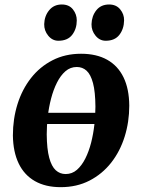

<svg xmlns="http://www.w3.org/2000/svg" viewBox="-20 -800 614 834"><path d="M415.5 -261.5H161L168.5 -310H421ZM332 -566.5Q399 -566.5 445.5 -540.5Q492 -514.5 516.5 -464.2Q541 -414 541.5 -341Q541.5 -270.5 521.5 -206.5Q501.5 -142.5 462.8 -93.2Q424 -44 368.8 -15.5Q313.5 13 243.5 13Q178 13 131.8 -13.2Q85.5 -39.5 61.2 -89.8Q37 -140 36 -211.5Q36 -283.5 56 -347.5Q76 -411.5 114.5 -460.8Q153 -510 208 -538.2Q263 -566.5 332 -566.5ZM313.5 -509Q285.5 -509 264.2 -490.5Q243 -472 227.5 -441.2Q212 -410.5 202 -372.2Q192 -334 187.5 -293.8Q183 -253.5 183 -216.5Q183.5 -152.5 193.8 -114.8Q204 -77 222.2 -60.5Q240.5 -44 265 -44Q293 -44 314 -62.2Q335 -80.5 350.5 -111.2Q366 -142 375.8 -180.2Q385.5 -218.5 390 -259Q394.5 -299.5 394.5 -337Q394 -401.5 384 -439Q374 -476.5 356.2 -492.8Q338.5 -509 313.5 -509ZM233.5 -623Q207.5 -623 189.5 -645Q171.5 -667 172 -695Q173 -730.5 193.5 -755.5Q214 -780.5 248.5 -780.5Q280 -780.5 296.8 -759.2Q313.5 -738 313.5 -711.5Q313.5 -675 293.8 -649Q274 -623 233.5 -623ZM439 -623Q413 -623 395 -645Q377 -667 377.5 -695Q378.5 -730.5 398.5 -755.5Q418.5 -780.5 454 -780.5Q485 -780.5 502.2 -759.2Q519.5 -738 519 -711.5Q518.5 -675 498.8 -649Q479 -623 439 -623Z"/></svg>

Font: Merriweather 24pt
Style: Bold Italic
Weight: 700
Italic angle: -7.8°
Designer: Eben Sorkin
Foundry: Eben Sorkin
Version: Version 2.101